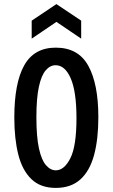

<svg xmlns="http://www.w3.org/2000/svg" viewBox="-20 -906 551 939"><path d="M253 13Q178 13 133.5 -30Q89 -73 69.5 -150Q50 -227 50 -331Q50 -500 98.5 -586.5Q147 -673 253 -673Q363 -673 412 -584Q461 -495 461 -333Q461 -225 440 -147.5Q419 -70 373 -28.5Q327 13 253 13ZM253 -73Q294 -73 324 -132Q354 -191 354 -328Q354 -458 326 -522.5Q298 -587 252 -587Q225 -587 203.5 -562Q182 -537 170 -481Q158 -425 158 -333Q158 -237 170.5 -180Q183 -123 205 -98Q227 -73 253 -73ZM135 -717V-805L256 -886L377 -805V-717L256 -799Z"/></svg>

Font: Bricolage Grotesque 12pt Condensed Medium
Style: Regular
Weight: 500
Width: 3
Designer: Mathieu Triay
Foundry: Atelier Triay
Version: Version 1.001; ttfautohint (v1.8.4.7-5d5b);gftools[0.9.33.de